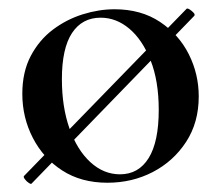

<svg xmlns="http://www.w3.org/2000/svg" viewBox="-20 -421 517 456"><path d="M55 15Q54 17 48.5 13.5Q43 10 39 4.5Q35 -1 37 -3L423 -400Q425 -402 430.5 -398.5Q436 -395 440 -390.5Q444 -386 441 -383ZM235 13Q173 13 128 -16Q83 -45 58 -93.5Q33 -142 33 -198Q33 -250 53 -288Q73 -326 105.5 -350.5Q138 -375 176.5 -387Q215 -399 252 -399Q315 -399 360 -369Q405 -339 428.5 -292Q452 -245 452 -192Q452 -130 422 -84Q392 -38 343 -12.5Q294 13 235 13ZM265 -7Q309 -7 333 -45.5Q357 -84 357 -160Q357 -229 337.5 -278Q318 -327 287 -353Q256 -379 219 -379Q175 -379 151 -342.5Q127 -306 127 -233Q127 -167 145 -116Q163 -65 194.5 -36Q226 -7 265 -7Z"/></svg>

Font: Cormorant Infant Light SemiBold
Style: Regular
Weight: 600
Version: Version 4.001